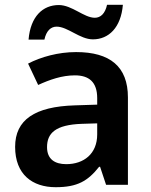

<svg xmlns="http://www.w3.org/2000/svg" viewBox="-20 -770 630 800"><path d="M99 -605H165C173 -642 192 -659 216 -659C262 -659 313 -606 367 -606C433 -606 484 -655 492 -750H426C418 -713 399 -696 375 -696C330 -696 280 -749 225 -749C158 -749 107 -701 99 -605ZM297 -553C223 -553 151 -533 97 -505L139 -416C187 -438 238 -456 292 -456C350 -456 385 -429 385 -361V-334L292 -331C125 -326 43 -271 43 -158C43 -43 115 10 212 10C303 10 346 -16 393 -75H397L422 0H513V-364C513 -493 438 -553 297 -553ZM320 -254 385 -256V-210C385 -129 329 -86 256 -86C208 -86 176 -107 176 -157C176 -215 211 -250 320 -254Z"/></svg>

Font: Noto Kufi Arabic SemiBold
Style: Regular
Weight: 600
Designer: Monotype Design Team, David Williams, Khaled Hosny
Foundry: Google LLC
Version: Version 2.109